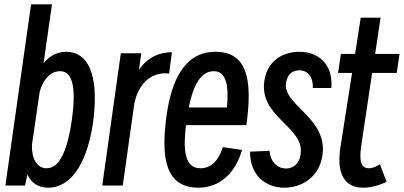

<svg xmlns="http://www.w3.org/2000/svg" viewBox="-20 -830 1872 890"><path d="M96 30 107 -21C126 19 158 40 203 40C319 40 392 -95 414 -284C437 -485 388 -590 287 -590C246 -590 210 -572 182 -537L221 -810H124L5 30ZM259 -500C322 -500 332 -408 313 -274C296 -154 263 -50 196 -50C151 -50 126 -96 128 -158L164 -405C180 -462 214 -500 259 -500Z M549 30 603 -352C625 -453 690 -498 764 -489L777 -588C718 -588 663 -564 624 -506L635 -583H540L454 30Z M1102 -135 1013 -148C992 -83 957 -50 909 -50C831 -50 830 -146 842 -250H1122C1152 -463 1125 -590 979 -590C838 -590 773 -463 750 -279C727 -95 748 40 900 40C996 40 1070 -24 1102 -135ZM971 -500C1031 -500 1041 -428 1032 -332H855C877 -442 914 -500 971 -500Z M1230 -131 1139 -127C1139 -13 1215 40 1298 40C1377 40 1458 -7 1474 -106C1504 -284 1287 -342 1306 -448C1314 -491 1340 -504 1368 -504C1402 -504 1432 -479 1430 -422H1516C1525 -540 1448 -590 1368 -590C1297 -590 1226 -554 1208 -469C1168 -287 1397 -245 1373 -112C1366 -67 1336 -49 1306 -49C1267 -49 1233 -78 1230 -131Z M1558 -147C1525 66 1669 61 1772 13L1741 -69C1724 -57 1706 -50 1690 -50C1652 -50 1644 -85 1655 -158L1705 -492H1819L1832 -580H1719L1744 -748H1652L1626 -580H1560L1547 -492H1612Z"/></svg>

Font: Smiley Sans Oblique
Style: Regular
Weight: 400
Italic angle: -8°
Designer: oooooohmygosh, Nagisa Chen, Janine Sui, Heda Shi, Jian Li
Foundry: atelierAnchor
Version: Version 2.0.1